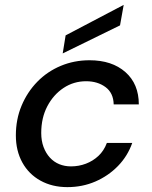

<svg xmlns="http://www.w3.org/2000/svg" viewBox="-20 -755 624 787"><path d="M256 12Q194 12 146 -14.5Q98 -41 71.5 -89Q45 -137 45 -200Q45 -266 68.5 -322Q92 -378 133 -420Q174 -462 229 -485Q284 -508 347 -508Q439 -508 494 -459.5Q549 -411 549 -327H446Q445 -374 412.5 -398Q380 -422 333 -422Q282 -422 240.5 -394.5Q199 -367 174 -319.5Q149 -272 149 -210Q149 -178 158.5 -152.5Q168 -127 184.5 -109Q201 -91 223 -82Q245 -73 271 -73Q303 -73 332 -84Q361 -95 383.5 -116Q406 -137 418 -169H522Q503 -115 463.5 -74.5Q424 -34 371 -11Q318 12 256 12ZM237 -536 249 -610 487 -735 472 -651Z"/></svg>

Font: DM Sans 24pt Medium
Style: Italic
Weight: 500
Italic angle: -10°
Designer: Colophon Foundry, Jonny Pinhorn
Foundry: Colophon Foundry
Version: Version 4.004;gftools[0.9.30]